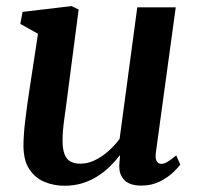

<svg xmlns="http://www.w3.org/2000/svg" viewBox="-20 -584 635 614"><path d="M185.5 10Q153 10 123.2 -2Q93.5 -14 74.5 -41.8Q55.5 -69.5 55 -117Q55 -134.5 56.5 -155.5Q58 -176.5 60.8 -199.8Q63.5 -223 66.8 -246.8Q70 -270.5 73.5 -292.5L101.5 -476L45 -507.5L52 -546L209 -564.5L231.5 -553.5L197 -289Q194.5 -268 191.5 -246.5Q188.5 -225 185.8 -205.2Q183 -185.5 181.5 -167.8Q180 -150 180 -136Q180 -107 186.5 -90.5Q193 -74 206 -67.2Q219 -60.5 237.5 -60.5Q261 -60.5 284.2 -72Q307.5 -83.5 327.8 -101.8Q348 -120 362.5 -140L419 -560.5H542L478.5 -96.5Q476 -77.5 481 -68.8Q486 -60 495.5 -60Q504.5 -60 515 -66Q525.5 -72 543.5 -87L556.5 -58Q551.5 -50 534.8 -33.8Q518 -17.5 491.8 -4Q465.5 9.5 432 9.5Q397 9.5 379.8 -6.2Q362.5 -22 361.5 -48.5Q361.5 -51 361.5 -55.2Q361.5 -59.5 362 -64.8Q362.5 -70 363 -75.5Q363.5 -81 364 -85.5L362.5 -86.5Q349 -69 331.5 -51.8Q314 -34.5 292 -20.5Q270 -6.5 243.8 1.8Q217.5 10 185.5 10Z"/></svg>

Font: Merriweather 24pt SemiBold
Style: Italic
Weight: 600
Italic angle: -7.8°
Version: Version 2.101